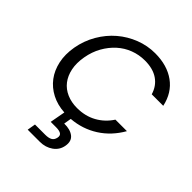

<svg xmlns="http://www.w3.org/2000/svg" viewBox="-257 -866 1286 1286"><g transform="rotate(45 386.0 -223.0)"><path d="M54 -349Q68 -427 106.5 -493Q145 -559 200 -606Q255 -653 323 -679.5Q391 -706 464 -706Q578 -706 653.5 -651.5Q729 -597 751 -495H642Q624 -556 575.5 -589.5Q527 -623 450 -623Q395 -623 345 -604Q295 -585 255 -549Q215 -513 186.5 -462.5Q158 -412 147 -349Q136 -286 146.5 -235.5Q157 -185 184.5 -149.5Q212 -114 255.5 -95Q299 -76 353 -76Q430 -76 490.5 -109.5Q551 -143 590 -203H699Q646 -110 562 -56.5Q478 -3 375 5L366 58Q423 57 454.5 82Q486 107 477 157Q469 204 429.5 232Q390 260 337 260H222L232 201H329Q361 201 378.5 191Q396 181 401 157Q406 134 391.5 124Q377 114 345 114H294L314 5Q246 1 192 -27Q138 -55 103 -101.5Q68 -148 54.5 -211Q41 -274 54 -349Z"/></g></svg>

Font: SVN-Poppins
Style: Italic
Weight: 400
Italic angle: -10°
Designer: Ninad Kale (Devanagari), Jonny Pinhorn (Latin)
Foundry: Indian Type Foundry
Version: Version 3.002 2017; ttfautohint (v1.8.3)